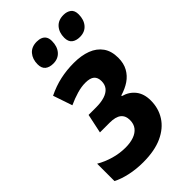

<svg xmlns="http://www.w3.org/2000/svg" viewBox="-234 -825 909 909"><g transform="rotate(-45 220.5 -370.5)"><path d="M156.7 9.8Q109.9 9.8 68.1 0.5Q26.4 -8.8 -2.4 -23.9V-140.1Q29.8 -121.1 68.4 -109.9Q106.9 -98.6 147.5 -98.6Q179.2 -98.6 203.1 -107.2Q227.1 -115.7 240.5 -132.8Q253.9 -149.9 253.9 -176.3Q253.9 -205.6 235.1 -220.5Q216.3 -235.4 177.7 -235.4H111.8L132.3 -332H182.6Q215.8 -332 239.7 -339.6Q263.7 -347.2 276.4 -362.5Q289.1 -377.9 289.1 -401.4Q289.1 -426.3 274.9 -438.5Q260.7 -450.7 229 -450.7Q202.6 -450.7 172.4 -441.9Q142.1 -433.1 110.4 -418.5L77.6 -515.1Q121.6 -536.6 165.3 -546.1Q209 -555.7 256.8 -555.7Q307.1 -555.7 344.5 -541.5Q381.8 -527.3 402.6 -498Q423.3 -468.8 423.3 -423.8Q423.3 -386.7 408.4 -359.9Q393.6 -333 367.7 -315.4Q341.8 -297.9 307.1 -287.6L306.6 -283.7Q344.7 -273.4 366.9 -245.1Q389.2 -216.8 389.2 -171.9Q389.2 -119.6 363 -78.6Q336.9 -37.6 285.4 -13.9Q233.9 9.8 156.7 9.8ZM364.7 -621.6Q339.4 -621.6 324.2 -633.5Q309.1 -645.5 309.1 -671.9Q309.1 -706.5 328.4 -728.8Q347.7 -751 382.8 -751Q405.8 -751 420.9 -739.5Q436 -728 436 -702.1Q436 -666 417 -643.8Q397.9 -621.6 364.7 -621.6ZM186.5 -621.6Q161.1 -621.6 146 -633.5Q130.9 -645.5 130.9 -671.9Q130.9 -706.5 149.9 -728.8Q168.9 -751 204.1 -751Q219.7 -751 231.7 -746.1Q243.7 -741.2 250.5 -730.5Q257.3 -719.7 257.3 -702.1Q257.3 -666 238.3 -643.8Q219.2 -621.6 186.5 -621.6Z"/></g></svg>

Font: Open Sans SemiCondensed
Style: Bold Italic
Weight: 700
Width: 4
Italic angle: -12°
Designer: Monotype Design Team
Foundry: Monotype Imaging Inc.
Version: Version 3.003